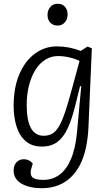

<svg xmlns="http://www.w3.org/2000/svg" viewBox="-20 -764 582 1014"><path d="M409 -308 403 -309 377 -205Q360 -135 337.5 -86.5Q315 -38 282.5 -14Q250 10 201 10Q148 10 115 -19Q82 -48 67 -97Q52 -146 52 -204Q52 -301 82 -371.5Q112 -442 164 -480.5Q216 -519 281 -519Q313 -519 344.5 -513Q376 -507 406 -495L442 -518L465 -509L447 -88Q444 -30 433 19.5Q422 69 402 107.5Q382 146 353 173.5Q324 201 285.5 215.5Q247 230 200 230Q169 230 142 224Q115 218 94.5 206.5Q74 195 63 177.5Q52 160 52 138Q52 109 67 93Q82 77 105 77Q115 77 123.5 79.5Q132 82 140 87.5Q148 93 153 100L146 124Q140 143 143 157.5Q146 172 162 179Q178 186 211 186Q257 186 294 159Q331 132 355 75.5Q379 19 387 -69ZM211 -47Q237 -47 256.5 -58.5Q276 -70 292 -97.5Q308 -125 324 -172.5Q340 -220 359 -291L400 -442Q380 -453 347.5 -460.5Q315 -468 287 -468Q251 -468 220.5 -449.5Q190 -431 168 -396.5Q146 -362 133.5 -314.5Q121 -267 121 -209Q121 -128 143.5 -87.5Q166 -47 211 -47ZM231 -685Q231 -710 245.5 -727Q260 -744 284 -744Q301 -744 312.5 -737Q324 -730 330.5 -717Q337 -704 337 -687Q337 -663 322.5 -646Q308 -629 284 -629Q260 -629 245.5 -644.5Q231 -660 231 -685Z"/></svg>

Font: Literata Light
Style: Italic
Weight: 300
Italic angle: -2°
Designer: Latin by Veronika Burian and Jose Scaglione. Greek by Irene Vlachou. Cyrillic by Vera Evstafieva
Foundry: TypeTogether
Version: Version 3.103;gftools[0.9.29]